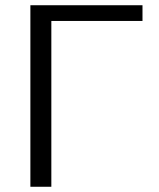

<svg xmlns="http://www.w3.org/2000/svg" viewBox="-20 -713 608 733"><path d="M96 0V-693H524V-633H176V0Z"/></svg>

Font: Coval
Style: ExtraLight
Weight: 250
Foundry: Context Ltd
Version: Version 001.000